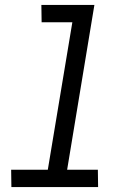

<svg xmlns="http://www.w3.org/2000/svg" viewBox="-20 -755 540 775"><path d="M26 0 25 -70H173L272 -665H148L147 -735H361L251 -70H375L376 0Z"/></svg>

Font: Iosevka SS18
Style: Italic
Weight: 400
Italic angle: -9°
Monospace: yes
Designer: Belleve Invis
Foundry: Belleve Invis
Version: Version 25.1.1; ttfautohint (v1.8.4)